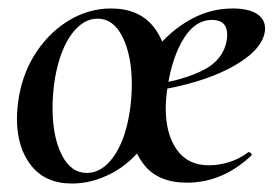

<svg xmlns="http://www.w3.org/2000/svg" viewBox="-20 -419 649 453"><path d="M20 -139Q20 -163 25 -193Q36 -253 68 -299.5Q100 -346 145.5 -372.5Q191 -399 242 -399Q306 -399 340.5 -358Q375 -317 375 -249Q375 -223 369 -193Q357 -128 323 -81Q289 -34 243 -10Q197 14 150 14Q87 14 53.5 -28.5Q20 -71 20 -139ZM285 -149Q291 -185 291 -220Q291 -287 269.5 -331Q248 -375 210 -375Q176 -375 149 -338.5Q122 -302 110 -236Q104 -200 104 -164Q104 -97 125.5 -54Q147 -11 185 -11Q220 -11 247 -48Q274 -85 285 -149ZM287 -136Q287 -162 291 -183Q301 -237 335 -286.5Q369 -336 420 -367.5Q471 -399 529 -399Q568 -399 588 -385Q608 -371 605 -345Q600 -311 559 -281Q518 -251 457 -231Q396 -211 334 -204L336 -218Q414 -230 460.5 -254Q507 -278 515 -324Q516 -329 516 -337Q516 -372 480 -372Q441 -372 414 -329Q387 -286 376 -218Q371 -186 371 -164Q371 -103 397 -66Q423 -29 473 -29Q496 -29 520.5 -36.5Q545 -44 566 -60H567Q570 -60 572.5 -57Q575 -54 573 -52Q505 12 421 12Q354 12 320.5 -29.5Q287 -71 287 -136Z"/></svg>

Font: Cormorant Garamond SemiBold
Style: Italic
Weight: 600
Italic angle: -10°
Designer: Christian Thalmann (Catharsis Fonts)
Foundry: Catharsis Fonts
Version: Version 4.000